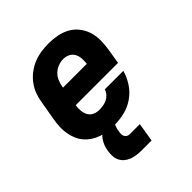

<svg xmlns="http://www.w3.org/2000/svg" viewBox="-202 -670 1004 1004"><g transform="rotate(-45 300.0 -168.0)"><path d="M261 8Q237 8 213 5Q189 2 167 -5.5Q145 -13 125.5 -26Q106 -39 91.5 -56Q77 -73 68 -94.5Q59 -116 55 -139Q51 -162 52 -186.5Q53 -211 57 -235L76 -345Q80 -373 90 -399.5Q100 -426 117.5 -449.5Q135 -473 159 -491Q183 -509 209.5 -519.5Q236 -530 264 -534Q292 -538 319 -538Q351 -538 382 -532Q413 -526 439.5 -511.5Q466 -497 485 -473Q504 -449 513.5 -420Q523 -391 523 -359Q523 -327 518 -295L504 -209H191Q188 -190 189.5 -171Q191 -152 199.5 -136Q208 -120 225 -112Q242 -104 261 -104Q275 -104 290 -106.5Q305 -109 318.5 -115.5Q332 -122 342.5 -134Q353 -146 357 -160H494Q484 -123 462 -89.5Q440 -56 407 -33Q374 -10 336 -1Q298 8 261 8ZM209 -321H385Q387 -340 386 -359Q385 -378 376.5 -393.5Q368 -409 352 -417.5Q336 -426 316 -426Q297 -426 278 -419Q259 -412 244 -398Q229 -384 221 -365Q213 -346 210 -327ZM266 202Q248 202 230.5 199.5Q213 197 197 191Q181 185 168 174Q155 163 147.5 148Q140 133 139 115.5Q138 98 141 80Q143 63 149 47Q155 31 164.5 17Q174 3 187.5 -8.5Q201 -20 216.5 -27Q232 -34 248.5 -37Q265 -40 281 -40L275 0Q270 0 267.5 4Q265 8 263 12.5Q261 17 260 21Q259 25 257.5 29Q256 33 255.5 37.5Q255 42 254 46Q252 55 252 64.5Q252 74 255.5 81.5Q259 89 266.5 93.5Q274 98 283 98H358L341 202Z"/></g></svg>

Font: Iosevka Slab HvExObl
Style: Regular
Weight: 900
Width: 7
Italic angle: -9°
Monospace: yes
Designer: Belleve Invis
Foundry: Belleve Invis
Version: Version 11.1.1; ttfautohint (v1.8.3)